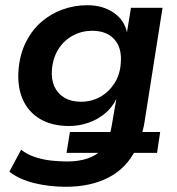

<svg xmlns="http://www.w3.org/2000/svg" viewBox="-20 -526 678 736"><path d="M233 190Q169 190 111.5 176Q54 162 16 132L61 48Q84 66 114 76Q144 86 176 89.5Q208 93 238 93Q282 93 315.5 81.5Q349 70 372 47L381 60H235L248 -20H409L400 -11Q403 -19 405 -27Q407 -35 408 -43L426 -147Q411 -115 383 -91.5Q355 -68 319 -55.5Q283 -43 245 -43Q179 -43 133.5 -70Q88 -97 67 -145.5Q46 -194 51 -258Q56 -318 79 -364Q102 -410 138 -441.5Q174 -473 219.5 -489.5Q265 -506 315 -506Q374 -506 415.5 -477.5Q457 -449 467 -401L466 -398L482 -496H603L534 -58Q532 -45 528 -28.5Q524 -12 520 -3L512 -20H594L582 60H483L501 46Q465 119 396 154.5Q327 190 233 190ZM290 -136Q330 -136 363 -154Q396 -172 418 -205.5Q440 -239 443 -284Q448 -342 418.5 -375Q389 -408 333 -408Q294 -408 260 -390Q226 -372 204.5 -338.5Q183 -305 179 -259Q176 -222 188.5 -194.5Q201 -167 227 -151.5Q253 -136 290 -136Z"/></svg>

Font: Nunito Sans 9pt
Style: Bold Italic
Weight: 700
Italic angle: -9°
Version: Version 3.101;gftools[0.9.27]